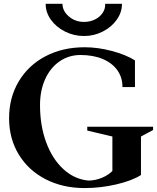

<svg xmlns="http://www.w3.org/2000/svg" viewBox="-20 -961 815 997"><path d="M27.2 -347Q27.2 -454.2 77.3 -538.3Q127.4 -622.4 216.7 -669.1Q306 -715.8 419.8 -715.6Q488 -715.6 560.9 -696.3Q633.8 -677 680.8 -647.4V-509H615.8Q616.4 -557.6 589.9 -595.5Q563.4 -633.4 514 -654.4Q464.6 -675.4 398 -675.4Q337.2 -675.4 289.2 -642.2Q241.2 -609 214.5 -550Q187.8 -491 187.8 -415Q187.8 -308.6 219.8 -222Q251.8 -135.4 308.8 -83Q365.8 -30.6 438 -23.4Q474.8 -23.4 509.8 -38Q544.8 -52.6 567.4 -77L563.6 -64.4V-260.8L572 -250.2L433.2 -283V-303H774.8V-285.8L704.4 -248L712 -259.6V-52.2Q665 -22.2 583.1 -3.3Q501.2 15.6 419.8 15.6Q306 15.6 216.7 -30.4Q127.4 -76.4 77.3 -158.9Q27.2 -241.4 27.2 -347ZM217.2 -941.4H304.4Q304.4 -904.2 337.4 -875.7Q370.4 -847.2 416.4 -847.2Q447.8 -847.2 473.7 -860.2Q499.6 -873.2 513.7 -895Q527.8 -916.8 526 -941.4H613.2Q613.8 -897.8 586.7 -859.2Q559.6 -820.6 513.9 -797.3Q468.2 -774 416.4 -774Q363.6 -774 317.4 -797.3Q271.2 -820.6 243.9 -859.2Q216.6 -897.8 217.2 -941.4Z"/></svg>

Font: Wittgenstein
Style: Regular
Weight: 400
Designer: Jörg Drees
Foundry: Jörg Drees
Version: Version 1.003;Glyphs 3.1.2 (3151)